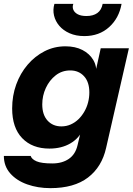

<svg xmlns="http://www.w3.org/2000/svg" viewBox="-42 -760 690 995"><path d="M219 215Q154 215 99 195.5Q44 176 11 138.5Q-22 101 -22 48H117Q122 65 147.5 76Q173 87 229 87Q280 87 314.5 63.5Q349 40 360 -8L381 -96L390 -93Q369 -44 323 -17Q277 10 214 10Q125 10 73 -44Q21 -98 21 -198Q21 -264 42 -322Q63 -380 101 -424.5Q139 -469 189 -494.5Q239 -520 297 -520Q348 -520 385 -501Q422 -482 441.5 -449Q461 -416 456 -374H450L480 -510H626L508 6Q486 105 414 160Q342 215 219 215ZM276 -105Q302 -105 324.5 -115Q347 -125 364.5 -142Q382 -159 395 -181.5Q408 -204 414.5 -229.5Q421 -255 421 -281Q421 -335 393.5 -365Q366 -395 322 -395Q279 -395 246.5 -369.5Q214 -344 195.5 -304Q177 -264 177 -219Q177 -165 204.5 -135Q232 -105 276 -105ZM395 -573Q352 -573 319 -587.5Q286 -602 265.5 -626Q245 -650 238 -679.5Q231 -709 240 -740H338Q332 -724 338 -709.5Q344 -695 361 -686Q378 -677 406 -677Q441 -677 462.5 -692.5Q484 -708 490 -740H588Q575 -666 523.5 -619.5Q472 -573 395 -573Z"/></svg>

Font: Instrument Sans
Style: Bold Italic
Weight: 700
Italic angle: -13°
Designer: Rodrigo Fuenzalida
Foundry: fragTYPE
Version: Version 1.000;gftools[0.9.28]